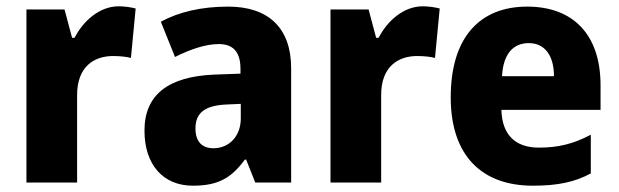

<svg xmlns="http://www.w3.org/2000/svg" viewBox="-20 -580 1967 610"><path d="M357 -560C296 -560 244 -513 217 -460H209L185 -550H64V0H225V-276C224 -370 281 -402 339 -402C366 -402 383 -399 396 -396L411 -553C396 -557 375 -560 357 -560Z M705 -559C620 -559 548 -542 491 -511L536 -399C586 -424 634 -440 675 -440C719 -440 744 -417 744 -361V-346L661 -343C516 -337 439 -280 439 -165C439 -57 498 10 593 10C675 10 716 -16 758 -73H762L791 0H905V-363C905 -492 832 -559 705 -559ZM700 -248 745 -250V-204C745 -146 707 -109 658 -109C623 -109 601 -129 601 -172C601 -220 629 -245 700 -248Z M1323 -560C1262 -560 1210 -513 1183 -460H1175L1151 -550H1030V0H1191V-276C1190 -370 1247 -402 1305 -402C1332 -402 1349 -399 1362 -396L1377 -553C1362 -557 1341 -560 1323 -560Z M1655 -559C1505 -559 1412 -462 1412 -271C1412 -84 1512 10 1673 10C1753 10 1807 -2 1857 -29V-152C1802 -123 1754 -111 1692 -111C1615 -111 1575 -154 1573 -231H1888V-309C1888 -470 1801 -559 1655 -559ZM1660 -443C1712 -443 1740 -402 1740 -338H1575C1579 -411 1612 -443 1660 -443Z"/></svg>

Font: Noto Sans Lao SemiCondensed ExtraBold
Style: Regular
Weight: 800
Width: 4
Designer: Monotype Design Team
Foundry: Monotype Imaging Inc.
Version: Version 2.003